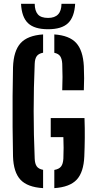

<svg xmlns="http://www.w3.org/2000/svg" viewBox="-20 -990 509 1018"><path d="M208.5 7.5Q125.5 2.5 88.5 -37.2Q51.5 -77 49 -161Q47.5 -234 46.8 -316.2Q46 -398.5 46.8 -480.5Q47.5 -562.5 49 -633.5Q52 -720 89 -761Q126 -802 208.5 -807.5V-710.5Q184.5 -706 174.8 -692.2Q165 -678.5 164 -652Q158.5 -523.5 158.5 -400.5Q158.5 -277.5 164 -149Q165 -122 174.8 -108Q184.5 -94 208.5 -89.5ZM310 -511.5Q313 -581.5 310 -652Q308.5 -678 299.2 -691.8Q290 -705.5 268 -710V-807.5Q347.5 -802 383.8 -762.5Q420 -723 424.5 -639.5Q427.5 -575.5 424.5 -511.5ZM268 7.5V-89Q293.5 -93.5 304 -107.5Q314.5 -121.5 316 -149Q318.5 -206 316 -263H249V-364H428Q430 -310 429.5 -258.5Q429 -207 427 -161Q423.5 -77 386.8 -37.5Q350 2 268 7.5ZM235 -835Q162.5 -835 128.8 -867Q95 -899 91.5 -970H164Q164.5 -932.5 180.8 -913.8Q197 -895 235 -895Q305.5 -895 306 -970H378.5Q374.5 -899.5 340.8 -867.2Q307 -835 235 -835Z"/></svg>

Font: Big Shoulders Stencil Text
Style: Bold
Weight: 700
Designer: Patric King
Foundry: XO Type Co
Version: Version 1.000